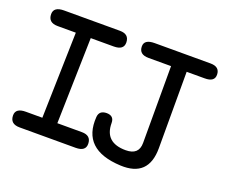

<svg xmlns="http://www.w3.org/2000/svg" viewBox="-122 -926 1369 1151"><g transform="rotate(20 563.0 -351.0)"><path d="M682.6 -731.4H1038.6Q1097.7 -731.4 1098.6 -681.2Q1099.6 -634.8 1035.6 -635.3H921.4V-147.9Q921.4 37.1 739.7 28.3Q490.2 16.6 505.4 -195.3Q508.3 -238.3 556.2 -238.8Q603.5 -238.3 603.5 -192.9Q603.5 -68.4 738.3 -68.4Q821.8 -68.4 821.8 -145V-635.3H678.2Q616.7 -635.3 616.7 -687.5Q616.7 -731.4 682.6 -731.4ZM105.5 -729.5H461.4Q520.5 -729.5 521.5 -676.8Q522.5 -628.4 458.5 -628.4H312L298.3 -80.6H454.6Q513.7 -80.6 514.6 -27.8Q515.6 20.5 451.7 20.5H94.2Q32.7 20.5 32.7 -34.7Q32.7 -81.1 98.6 -80.6H202.6L216.8 -628.4H101.1Q39.6 -628.4 39.6 -683.1Q39.6 -729.5 105.5 -729.5Z"/></g></svg>

Font: Comic Relief
Style: Regular
Weight: 400
Designer: Jeff Davis
Foundry: Loudifier
Version: Version 1.0